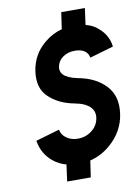

<svg xmlns="http://www.w3.org/2000/svg" viewBox="-96 -854 730 1009"><g transform="rotate(-10 269.5 -350.0)"><path d="M303 -791 290 -702Q239 -689 196 -653Q161 -624 141 -587.5Q121 -551 115 -508Q103 -421 152 -373Q204 -322 290 -306Q345 -296 371 -269Q393 -246 388 -212Q382 -172 350 -147Q318 -121 274 -121Q239 -121 214 -139Q189 -156 184 -185L57 -148Q68 -77 122 -33Q138 -20 155 -11.5Q172 -3 191 2L179 91H305L318 3Q377 -11 426 -53Q502 -118 515 -212Q528 -305 475 -361Q422 -418 326 -435Q274 -446 253 -468Q238 -484 241 -508Q246 -540 272 -559Q299 -579 338 -579Q369 -579 389 -566Q408 -553 412 -529L539 -566Q531 -630 480 -671Q467 -683 451 -690.5Q435 -698 417 -703L429 -791Z"/></g></svg>

Font: Unageo
Style: Bold-Italic
Weight: 700
Designer: Richard Sepsi
Foundry: Richard Sepsi
Version: Version 2.000